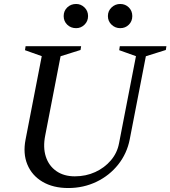

<svg xmlns="http://www.w3.org/2000/svg" viewBox="-20 -933 859 968"><path d="M324 15Q248 15 194.5 -16.5Q141 -48 118 -103.5Q95 -159 109 -230L194 -668L207 -644L106 -680L109 -700H389L386 -681L268 -644L289 -668L208 -250Q196 -190 211 -143.5Q226 -97 264 -70.5Q302 -44 357 -44Q413 -44 460 -65.5Q507 -87 539 -124.5Q571 -162 580 -210L669 -668L682 -644L581 -680L584 -700H819L816 -681L698 -644L719 -668L634 -230Q620 -159 576 -103.5Q532 -48 466.5 -16.5Q401 15 324 15ZM586 -791Q561 -791 542.5 -808.5Q524 -826 524 -852Q524 -878 542.5 -895.5Q561 -913 586 -913Q612 -913 629.5 -895.5Q647 -878 647 -852Q647 -826 629.5 -808.5Q612 -791 586 -791ZM364 -791Q337 -791 319 -808.5Q301 -826 301 -852Q301 -878 319 -895.5Q337 -913 364 -913Q388 -913 406 -895.5Q424 -878 424 -852Q424 -826 406 -808.5Q388 -791 364 -791Z"/></svg>

Font: Wittgenstein
Style: Italic
Weight: 400
Italic angle: -11°
Designer: Jörg Drees
Foundry: Jörg Drees
Version: Version 1.500